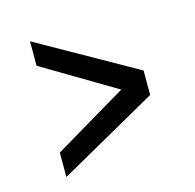

<svg xmlns="http://www.w3.org/2000/svg" viewBox="-65 -600 508 500"><g transform="rotate(-15 188.5 -350.0)"><path d="M322 -383V-317L56 -167V-233L253 -350L56 -467V-533Z"/></g></svg>

Font: Pathway Gothic One
Style: Regular
Weight: 400
Version: Version 1.003; ttfautohint (v1.8.4.7-5d5b);gftools[0.9.26]